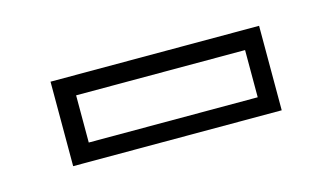

<svg xmlns="http://www.w3.org/2000/svg" viewBox="-34 -764 486 281"><g transform="rotate(-15 209.0 -624.0)"><path d="M51 -559.5V-687.5H367V-559.5ZM82 -587H338V-658.5H82Z"/></g></svg>

Font: Tourney Light
Style: Regular
Weight: 300
Version: Version 1.015